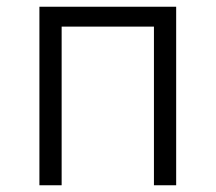

<svg xmlns="http://www.w3.org/2000/svg" viewBox="-20 -550 640 570"><path d="M97 0V-530H503V0H437V-471H163V0Z"/></svg>

Font: Geist Mono Light
Style: Regular
Weight: 300
Monospace: yes
Designer: Basement.studio, Andrés Briganti, Mateo Zaragoza
Foundry: Basement.studio, Vercel, Andrés Briganti, Guido Ferreyra, Mateo Zaragoza
Version: Version 1.500; ttfautohint (v1.8.4.7-5d5b)